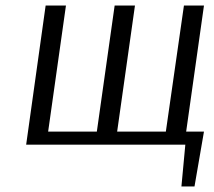

<svg xmlns="http://www.w3.org/2000/svg" viewBox="-20 -520 768 690"><path d="M679 150H632L646 0H74L144 -500H217L153 -47H328L392 -500H465L401 -47H576L641 -500H713L649 -47H713Z"/></svg>

Font: Arsenal
Style: Italic
Weight: 400
Italic angle: -9.10001°
Designer: Andrij Shevchenko
Foundry: Stairsfor
Version: Version 2.001;PS 002.001;hotconv 1.0.88;makeotf.lib2.5.64775